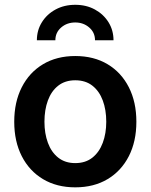

<svg xmlns="http://www.w3.org/2000/svg" viewBox="-20 -785 640 816"><path d="M299.8 11.2Q221.2 11.2 162.8 -23.7Q104.5 -58.6 72.5 -121.3Q40.5 -184.1 40.5 -267.6Q40.5 -351.1 72.5 -414.1Q104.5 -477.1 162.8 -512Q221.2 -546.9 299.8 -546.9Q378.9 -546.9 437.3 -512Q495.6 -477.1 527.6 -414.1Q559.6 -351.1 559.6 -267.6Q559.6 -184.1 527.6 -121.3Q495.6 -58.6 437.3 -23.7Q378.9 11.2 299.8 11.2ZM299.8 -91.8Q343.3 -91.8 372.6 -115Q401.9 -138.2 416.7 -178Q431.6 -217.8 431.6 -267.6Q431.6 -318.4 416.7 -358.2Q401.9 -397.9 372.6 -420.9Q343.3 -443.8 299.8 -443.8Q256.8 -443.8 227.5 -420.9Q198.2 -397.9 183.6 -358.2Q168.9 -318.4 168.9 -267.6Q168.9 -217.8 183.6 -178Q198.2 -138.2 227.5 -115Q256.8 -91.8 299.8 -91.8ZM299.8 -764.6Q346.7 -764.6 383.3 -744.6Q419.9 -724.6 441.2 -690.4Q462.4 -656.2 462.4 -613.8H383.8Q383.8 -647 359.1 -668.2Q334.5 -689.5 299.8 -689.5Q264.6 -689.5 240 -668.2Q215.3 -647 215.3 -613.8H136.7Q136.7 -656.2 158 -690.4Q179.2 -724.6 216.1 -744.6Q252.9 -764.6 299.8 -764.6Z"/></svg>

Font: Inter 18pt SemiBold
Style: Regular
Weight: 600
Designer: Rasmus Andersson
Foundry: rsms
Version: Version 4.001;git-66647c0bb